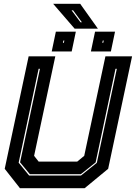

<svg xmlns="http://www.w3.org/2000/svg" viewBox="-20 -999 721 1019"><path d="M86 0 5 -103 132 -700H273.5L161 -172L185 -141.5H390L427 -172L539.5 -700H681L554 -103L429 0ZM134.5 -67.5H410L494 -135L600 -634H593L487.5 -137L409 -74.5H138.5L86.5 -137.5L192 -634H185L79 -135.5ZM462.5 -726 484.5 -831H590.5L568.5 -726ZM254.5 -726 276.5 -831H382.5L360.5 -726ZM314 -772H319L321.5 -784H316.5ZM523 -772H528L530.5 -784H525.5ZM499.5 -847H376L262 -979H405.5ZM414.5 -881 368 -944H360L407 -881Z"/></svg>

Font: Tourney Thin ExtraBold
Style: Italic
Weight: 800
Italic angle: -12°
Version: Version 1.015